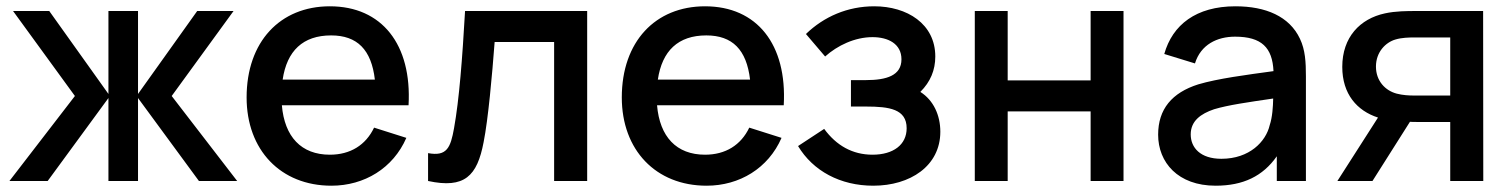

<svg xmlns="http://www.w3.org/2000/svg" viewBox="-20 -575 4802 610"><path d="M131.5 0 324.5 -263.5V0H418.5V-263.5L612 0H733.5L525.5 -270L722 -540H606.5L418.5 -276.5V-540H324.5V-276.5L136.5 -540H21.5L218 -270L10 0Z M1033 15C1137.5 15 1229 -40.5 1271 -137L1168.5 -169.5C1142 -114 1093 -83.5 1028 -83.5C937 -83.5 884 -140.5 875.5 -240.5H1278C1289 -434 1193 -555 1028 -555C870 -555 763.5 -442.5 763.5 -265.5C763.5 -98.5 871.5 15 1033 15ZM1032 -462.5C1115 -462.5 1160 -417 1171 -322H878C891.5 -413.5 942.5 -462.5 1032 -462.5Z M1340 0C1456 25 1496 -15.5 1516.5 -123.5C1531 -196 1543.5 -335.5 1551.5 -441.5H1740.5V0H1845.5V-540H1457.5C1449 -390.5 1439 -259 1422.5 -167.5C1411.5 -105.5 1399.5 -77.5 1340 -88.5Z M2225 15C2329.5 15 2421 -40.5 2463 -137L2360.5 -169.5C2334 -114 2285 -83.5 2220 -83.5C2129 -83.5 2076 -140.5 2067.5 -240.5H2470C2481 -434 2385 -555 2220 -555C2062 -555 1955.5 -442.5 1955.5 -265.5C1955.5 -98.5 2063.5 15 2225 15ZM2224 -462.5C2307 -462.5 2352 -417 2363 -322H2070C2083.5 -413.5 2134.5 -462.5 2224 -462.5Z M2754.5 15C2871.5 15 2967.5 -47.5 2967.5 -156.5C2967.5 -208.5 2946 -256.5 2904 -283C2936 -315 2951.5 -352 2951.5 -395.5C2951.5 -499.5 2861.5 -555 2757.5 -555C2672.5 -555 2597.5 -522 2540.5 -467L2601.5 -395.5C2640.5 -430.5 2696 -457 2752 -457C2801.5 -457 2844 -436 2844 -386.5C2844 -335 2796.5 -320.5 2731.5 -320.5H2683.5V-236.5H2731.5C2805.5 -236.5 2860.5 -228.5 2860.5 -167.5C2860.5 -115.5 2818.5 -83.5 2752 -83.5C2688 -83.5 2637 -113 2598.5 -165.5L2515.5 -111C2563 -32 2649.5 15 2754.5 15Z M3181.5 0V-221H3445V0H3549.5V-540H3445V-319.5H3181.5V-540H3077V0Z M3842 15C3929.5 15 3992 -15 4036.5 -78.5V0H4129V-332.5C4129 -377.5 4127 -416.5 4110 -452C4076.5 -523 4001.5 -555 3905 -555C3780 -555 3705 -496 3679 -403.5L3776.5 -373.5C3795 -433.5 3847 -458.5 3904 -458.5C3988.5 -458.5 4022.5 -423.5 4026 -349C3938.5 -337 3849.5 -325.5 3787 -307C3703.5 -280.5 3659.5 -228.5 3659.5 -147C3659.5 -59 3722.5 15 3842 15ZM3860.5 -70.5C3793.5 -70.5 3763 -106 3763 -148C3763 -190.5 3794.5 -213.5 3837.5 -228C3883 -241.5 3943.5 -250 4025 -262C4024.5 -236.5 4022.5 -202.5 4014 -177.5C4002 -125 3949.5 -70.5 3860.5 -70.5Z M4340.5 0 4459.5 -188C4467 -187.5 4474 -187.5 4480.5 -187.5H4587.5V0H4692.5L4692 -540H4477.5C4452.5 -540 4414 -540 4380 -532.5C4301 -515.5 4244.5 -457 4244.5 -362.5C4244.5 -276 4291.5 -223 4358 -201.5L4229 0ZM4471.5 -271.5C4457 -271.5 4436.5 -272.5 4417.5 -277.5C4381.5 -287 4351.5 -317.5 4351.5 -363.5C4351.5 -410 4382.5 -440.5 4413.5 -449.5C4433.5 -455.5 4457 -456 4471.5 -456H4587.5V-271.5Z"/></svg>

Font: Manrope SemiBold
Style: Regular
Weight: 600
Designer: Mikhail Sharanda
Foundry: Mikhail Sharanda
Version: Version 4.505